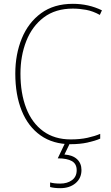

<svg xmlns="http://www.w3.org/2000/svg" viewBox="-20 -744 581 1004"><path d="M361 -699Q270 -699 209 -653Q148 -607 117.5 -529.5Q87 -452 87 -359Q87 -256 117 -178.5Q147 -101 206 -58Q265 -15 350 -15Q399 -15 437.5 -23.5Q476 -32 504 -44V-19Q476 -7 437 1.5Q398 10 350 10Q257 10 192 -36Q127 -82 93.5 -165Q60 -248 60 -359Q60 -460 94 -543Q128 -626 195 -675Q262 -724 361 -724Q443 -724 513 -690L502 -666Q466 -686 430.5 -692.5Q395 -699 361 -699ZM406 145Q406 188 375 214Q344 240 295 240Q264 240 242 234V210Q263 216 295 216Q332 216 356.5 198Q381 180 381 146Q381 113 356 98.5Q331 84 282 84L322 0H348L317 64Q360 67 383 88.5Q406 110 406 145Z"/></svg>

Font: Noto Sans Myanmar SemiCondensed Thin
Style: Regular
Weight: 100
Width: 4
Designer: Monotype Design Team
Foundry: Monotype Imaging Inc.
Version: Version 2.107; ttfautohint (v1.8.4.7-5d5b)